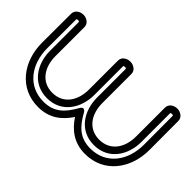

<svg xmlns="http://www.w3.org/2000/svg" viewBox="-99 -927 1262 1262"><g transform="rotate(45 532.0 -295.5)"><path d="M33.7 -562.7C33.7 -562.6 33 -454.2 33 -292.6C33 -121.8 136.4 25 313.4 25C416.8 25 482.5 -26.8 531.5 -100.9C579.7 -28.1 645.9 25 749.6 25C926.6 25 1031 -121.7 1031 -292.6C1031 -454.2 1030.3 -562.7 1030.3 -562.7C1030.3 -596.9 997.4 -615.6 968.3 -615.6C939.2 -615.6 906.2 -597 906.2 -562.6C906.2 -562.6 906.2 -404.1 906.2 -292.6C906.2 -189.4 850.8 -107.5 749.6 -107.5C648.5 -107.5 593.9 -189.2 593.9 -292.6C593.9 -404.1 593.9 -562.6 593.9 -562.6C593.9 -597 561 -615.6 531.9 -615.6C501.5 -615.6 469.1 -597 469.1 -562.6C469.1 -562.6 469.1 -404.1 469.1 -292.6C469.1 -189.2 414.5 -107.5 313.4 -107.5C212.3 -107.5 157.8 -189.2 157.8 -292.6C157.8 -404.1 157.8 -562.6 157.8 -562.6C157.8 -597 124.9 -615.6 95.7 -615.6C66.6 -615.6 33.7 -596.9 33.7 -562.7ZM83.7 -561.5C84.8 -562.8 89 -565.6 95.7 -565.6C102.6 -565.6 106.9 -562.5 107.8 -561.6C107.8 -547.4 107.8 -398.8 107.8 -292.6C107.8 -172.9 176.7 -57.5 313.4 -57.5C450.1 -57.5 519.1 -172.9 519.1 -292.6C519.1 -399.1 519.1 -548.8 519.1 -561.6C520.3 -562.9 523.7 -565.6 531.9 -565.6C538.8 -565.6 543.1 -562.5 543.9 -561.6C543.9 -547.4 543.9 -398.8 543.9 -292.6C543.9 -172.9 612.9 -57.5 749.6 -57.5C886.2 -57.5 956.2 -172.8 956.2 -292.6C956.2 -399.1 956.2 -548.8 956.2 -561.6C957.3 -562.8 961.6 -565.6 968.3 -565.6C975.2 -565.6 979.5 -562.5 980.3 -561.5C980.4 -550.1 981 -445.1 981 -292.6C981 -140.5 892.9 -25 749.6 -25C652.9 -25 601.5 -75.4 553.3 -161.3C553.3 -161.3 532.8 -202.5 509.7 -161.3C461.5 -75.4 410.1 -25 313.4 -25C170.2 -25 83 -140.4 83 -292.6C83 -445.6 83.6 -551.1 83.7 -561.5Z"/></g></svg>

Font: Hi.
Style: Regular
Weight: 400
Designer: Mew Too, Robert Jablonski
Foundry: Cannot Into Space Fonts
Version: Version 1.996